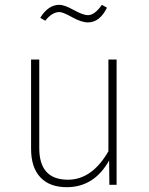

<svg xmlns="http://www.w3.org/2000/svg" viewBox="-20 -767 617 797"><path d="M345 -674Q318 -674 279.5 -695.5Q241 -717 227 -717Q196 -717 168 -681L147 -693Q180 -747 227 -747Q247 -747 286 -725.5Q325 -704 345 -704Q373 -704 403 -747L424 -735Q394 -674 345 -674ZM464 -520V0H434L433 -101Q371 10 257 10Q186 10 147.5 -31Q109 -72 109 -149V-520H143V-152Q143 -21 262 -21Q362 -21 430 -139V-520Z"/></svg>

Font: Fira Sans UltraLight
Style: Regular
Weight: 200
Designer: Carrois Corporate & Edenspiekermann AG
Foundry: Carrois Corporate GbR & Edenspiekermann AG
Version: Version 4.106;PS 004.106;hotconv 1.0.70;makeotf.lib2.5.58329